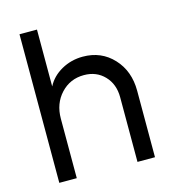

<svg xmlns="http://www.w3.org/2000/svg" viewBox="-103 -765 760 849"><g transform="rotate(-15 277.0 -340.0)"><path d="M64 0V-680.2H144V-419.9Q165.5 -461.9 210.2 -487.1Q254.9 -512.2 308.1 -512.2Q392.6 -512.2 447.3 -453.4Q502 -394.5 502 -304.2V0H421.9V-295.9Q421.9 -356 385.5 -394Q349.1 -432.1 292 -432.1Q228.5 -432.1 186.3 -386.7Q144 -341.3 144 -272V0Z"/></g></svg>

Font: Apfel Grotezk
Style: Regular
Weight: 400
Designer: Luigi Gorlero
Foundry: © 2023, Luigi Gorlero & Collletttivo
Version: Version 2.000;Glyphs 3.2 (3217)